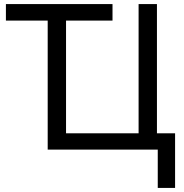

<svg xmlns="http://www.w3.org/2000/svg" viewBox="-20 -734 902 942"><path d="M754 188V0H214V-633H9V-714H532V-633H304V-80H660V-714H750V-80H839V188Z"/></svg>

Font: Noto Sans
Style: Regular
Weight: 400
Designer: Monotype Design Team
Foundry: Monotype Imaging Inc.
Version: Version 2.007